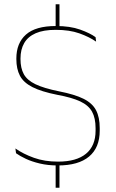

<svg xmlns="http://www.w3.org/2000/svg" viewBox="-20 -770 548 904"><path d="M260 -639H242V-750H260ZM260 114H242V0H260ZM252.5 9Q206 9 168 0Q130 -9 101.8 -22.2Q73.5 -35.5 55.5 -48.5L52.5 -71Q89.5 -45 139.8 -27Q190 -9 253.5 -9Q340 -9 385 -46.2Q430 -83.5 430 -154.5V-166.5Q430 -214 413.5 -244Q397 -274 357.8 -292.5Q318.5 -311 250 -323.5Q174.5 -338.5 132.5 -360Q90.5 -381.5 73.8 -413.5Q57 -445.5 57 -491.5V-494.5Q57 -567 102.2 -607.2Q147.5 -647.5 243 -647.5Q310 -647.5 357 -630.8Q404 -614 430 -595L432.5 -574Q400 -596.5 353.5 -613Q307 -629.5 242 -629.5Q184.5 -629.5 148 -613.5Q111.5 -597.5 94 -567.2Q76.5 -537 76.5 -494.5V-491.5Q76.5 -449.5 92 -421Q107.5 -392.5 146.8 -373.5Q186 -354.5 258 -340Q332 -325.5 373.5 -304.8Q415 -284 432.2 -251Q449.5 -218 449.5 -167V-154.5Q449.5 -75 399.5 -33Q349.5 9 252.5 9Z"/></svg>

Font: Anek Latin Thin
Style: Regular
Weight: 250
Designer: Yesha Goshar
Foundry: Ek Type
Version: Version 1.003